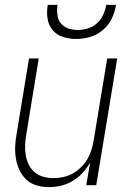

<svg xmlns="http://www.w3.org/2000/svg" viewBox="-20 -760 540 788"><path d="M182 8Q155 8 130.5 1Q106 -6 88 -23Q70 -40 59.5 -63Q49 -86 45 -111Q41 -136 42.5 -162.5Q44 -189 49 -215L99 -520H139L88 -209Q84 -188 83 -166Q82 -144 85.5 -123.5Q89 -103 98 -84.5Q107 -66 122.5 -53Q138 -40 158 -34.5Q178 -29 200 -29Q220 -29 240.5 -33.5Q261 -38 279.5 -48.5Q298 -59 313.5 -74.5Q329 -90 339.5 -108.5Q350 -127 356 -147Q362 -167 365 -187L420 -520H461L375 0H334L350 -93Q337 -70 319 -50.5Q301 -31 278.5 -17.5Q256 -4 231 2Q206 8 182 8ZM293 -600Q265 -600 238.5 -608.5Q212 -617 195.5 -637Q179 -657 175 -684.5Q171 -712 176 -740H216Q213 -720 215.5 -699.5Q218 -679 229.5 -664.5Q241 -650 260 -643.5Q279 -637 299 -637Q320 -637 341 -643.5Q362 -650 378 -664.5Q394 -679 403.5 -699.5Q413 -720 416 -740H456Q452 -712 439 -684.5Q426 -657 402.5 -637Q379 -617 350 -608.5Q321 -600 293 -600Z"/></svg>

Font: Iosevka SS04 XLt Obl
Style: Regular
Weight: 200
Italic angle: -9°
Monospace: yes
Designer: Belleve Invis
Foundry: Belleve Invis
Version: Version 19.0.0; ttfautohint (v1.8.4)